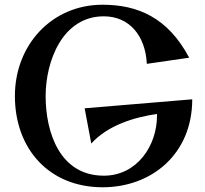

<svg xmlns="http://www.w3.org/2000/svg" viewBox="-20 -757 866 812"><path d="M338 -299 366 -150C436 -227 546 -261 644 -275V-268C644 -140 559 -14 419 -14C234 -14 173 -195 173 -351C173 -498 244 -688 419 -688C528 -688 595 -605 601 -487L780 -513C690 -683 562 -737 414 -737C198 -737 43 -566 43 -351C43 -127 188 35 414 35C621 35 793 -105 793 -337Z"/></svg>

Font: Original Surfer
Style: Regular
Weight: 400
Designer: Astigmatic (AOETI)
Foundry: Astigmatic (AOETI)
Version: Version 1.001